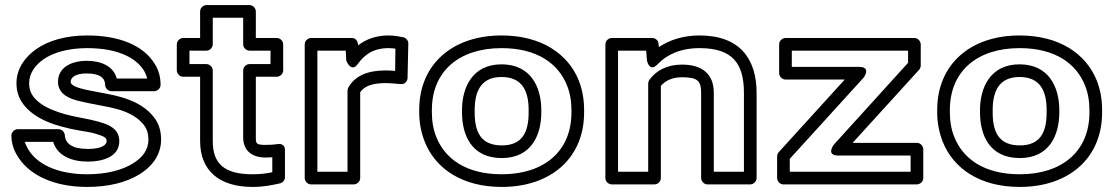

<svg xmlns="http://www.w3.org/2000/svg" viewBox="-20 -703 4410 758"><path d="M327 -65C380 -65 451 -81 451 -146C451 -201 397 -214 368 -223C350 -228 326 -233 300 -238C211 -254 138 -281 108 -327C100 -339 95 -355 95 -374C95 -414 119 -446 152 -469C189 -495 249 -513 324 -513C439 -513 516 -478 549 -423C555 -413 559 -402 561 -393H441C428 -443 377 -463 322 -463C269 -463 209 -441 209 -380C209 -328 261 -312 289 -305C335 -293 400 -284 440 -273C493 -259 531 -235 552 -204C561 -190 566 -174 566 -152C566 -110 541 -80 505 -58C464 -32 402 -15 324 -15C204 -15 123 -57 90 -116C85 -125 80 -135 78 -143H190C207 -86 266 -65 327 -65ZM327 -115C265 -115 238 -136 236 -169C235 -181 225 -193 211 -193H50C39 -193 25 -183 25 -168C25 -142 32 -116 46 -92C92 -11 194 35 324 35C409 35 479 17 531 -15C575 -42 616 -87 616 -152C616 -182 609 -210 593 -233C562 -278 512 -305 453 -321C407 -334 343 -342 302 -353C269 -362 259 -371 259 -380C259 -396 275 -413 322 -413C376 -413 395 -394 395 -368C395 -357 405 -343 420 -343H589C600 -343 614 -353 614 -368C614 -397 607 -425 592 -449C546 -526 447 -563 324 -563C241 -563 171 -543 123 -509C83 -481 45 -436 45 -374C45 -347 52 -322 66 -300C111 -232 202 -204 292 -188C318 -183 339 -181 354 -176C392 -165 401 -159 401 -146C401 -131 382 -115 327 -115Z M977 -15C864 -15 820 -58 820 -146V-425C820 -440 806 -450 795 -450H728V-503H795C810 -503 820 -517 820 -528V-633H940V-528C940 -513 954 -503 965 -503H1048V-450H965C950 -450 940 -436 940 -425V-161C940 -108 975 -81 1029 -81C1038 -81 1047 -82 1055 -82V-23C1030 -18 1008 -15 977 -15ZM977 35C1021 35 1053 28 1085 21C1095 19 1105 9 1105 -3V-110C1105 -138 1081 -135 1075 -134C1063 -132 1047 -131 1029 -131C991 -131 990 -136 990 -161V-400H1073C1084 -400 1098 -410 1098 -425V-528C1098 -539 1088 -553 1073 -553H990V-658C990 -669 980 -683 965 -683H795C784 -683 770 -673 770 -658V-553H703C692 -553 678 -543 678 -528V-425C678 -414 688 -400 703 -400H770V-146C770 -29 846 35 977 35Z M1514 -513C1521 -513 1533 -512 1541 -511L1540 -423C1526 -424 1515 -425 1503 -425C1433 -425 1383 -405 1356 -359C1354 -355 1352 -349 1352 -346V-25H1233V-503H1345L1347 -464C1347 -464 1366 -413 1393 -451C1418 -486 1453 -513 1514 -513ZM1369 -553H1208C1197 -553 1183 -543 1183 -528V0C1183 11 1193 25 1208 25H1377C1388 25 1402 15 1402 0V-339C1418 -361 1445 -375 1503 -375C1519 -375 1546 -372 1563 -371C1579 -370 1589 -383 1589 -396L1592 -532C1592 -542 1584 -553 1572 -556C1558 -559 1533 -563 1514 -563C1464 -563 1425 -548 1394 -524C1393 -539 1386 -553 1369 -553Z M1960 -513C2102 -513 2184 -451 2218 -367C2230 -338 2236 -305 2236 -269V-259C2236 -105 2127 -15 1961 -15C1819 -15 1737 -77 1703 -161C1691 -190 1685 -223 1685 -259V-269C1685 -423 1794 -513 1960 -513ZM2286 -259V-269C2286 -311 2279 -349 2265 -385C2223 -490 2118 -563 1960 -563C1766 -563 1635 -449 1635 -269V-259C1635 -217 1643 -179 1657 -143C1699 -38 1803 35 1961 35C2155 35 2286 -79 2286 -259ZM2117 -269C2117 -357 2077 -449 1960 -449C1844 -449 1804 -356 1804 -269V-259C1804 -169 1842 -79 1961 -79C2078 -79 2117 -170 2117 -259ZM2067 -269V-259C2067 -181 2042 -129 1961 -129C1879 -129 1854 -181 1854 -259V-269C1854 -345 1881 -399 1960 -399C2040 -399 2067 -346 2067 -269Z M2672 -448C2612 -448 2569 -423 2544 -388C2541 -384 2539 -378 2539 -373V-25H2420V-503H2531L2534 -465C2534 -465 2543 -414 2577 -450C2611 -486 2665 -513 2742 -513C2874 -513 2917 -450 2917 -336V-25H2798V-337C2798 -411 2752 -448 2672 -448ZM2672 -398C2735 -398 2748 -383 2748 -337V0C2748 11 2758 25 2773 25H2942C2953 25 2967 15 2967 0V-336C2967 -470 2901 -563 2742 -563C2676 -563 2623 -545 2581 -517L2580 -530C2579 -543 2568 -553 2555 -553H2395C2384 -553 2370 -543 2370 -528V0C2370 11 2380 25 2395 25H2564C2575 25 2589 15 2589 0V-364C2605 -382 2630 -398 2672 -398Z M3289 -89H3575V-25H3098V-76L3390 -397C3390 -397 3421 -439 3372 -439H3106V-503H3565V-455L3271 -131C3271 -131 3240 -89 3289 -89ZM3346 -139 3609 -428C3613 -433 3615 -439 3615 -445V-528C3615 -539 3605 -553 3590 -553H3081C3070 -553 3056 -543 3056 -528V-414C3056 -403 3066 -389 3081 -389H3315L3055 -103C3051 -98 3048 -92 3048 -86V0C3048 11 3058 25 3073 25H3600C3611 25 3625 15 3625 0V-114C3625 -125 3615 -139 3600 -139Z M4005 -513C4147 -513 4229 -451 4263 -367C4275 -338 4281 -305 4281 -269V-259C4281 -105 4172 -15 4006 -15C3864 -15 3782 -77 3748 -161C3736 -190 3730 -223 3730 -259V-269C3730 -423 3839 -513 4005 -513ZM4331 -259V-269C4331 -311 4324 -349 4310 -385C4268 -490 4163 -563 4005 -563C3811 -563 3680 -449 3680 -269V-259C3680 -217 3688 -179 3702 -143C3744 -38 3848 35 4006 35C4200 35 4331 -79 4331 -259ZM4162 -269C4162 -357 4122 -449 4005 -449C3889 -449 3849 -356 3849 -269V-259C3849 -169 3887 -79 4006 -79C4123 -79 4162 -170 4162 -259ZM4112 -269V-259C4112 -181 4087 -129 4006 -129C3924 -129 3899 -181 3899 -259V-269C3899 -345 3926 -399 4005 -399C4085 -399 4112 -346 4112 -269Z"/></svg>

Font: Asimov
Style: XWidOu
Weight: 500
Designer: Google
Version: Version 2.000980; 2014